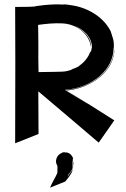

<svg xmlns="http://www.w3.org/2000/svg" viewBox="-20 -642 584 887"><path d="M290 -222 373 -168 280 -227C406 -236 505 -320 505 -422C506 -416 506 -424 506 -436C506 -453 501 -468 498 -476C495 -487 497 -482 493 -490C492 -492 494 -490 496 -486L491 -496L494 -492C463 -560 390 -605 315 -617C272 -624 278 -621 270 -621C216 -625 137 -613 140 -612C124 -610 67 -610 50 -610C51 -388 51 -363 50 20L158 -23L157 -220C158 -220 435 16 436 17L508 -86L315 -208C473 -108 319 -203 290 -222ZM157 -374C158 -439 156 -527 156 -527C192 -532 230 -536 268 -534C330 -531 387 -491 399 -432L401 -422C403 -476 350 -520 291 -532C281 -534 320 -529 353 -506C343 -513 331 -520 318 -525C366 -509 405 -470 405 -422C403 -425 404 -414 400 -403C400 -402 400 -405 399 -406C399 -404 397 -397 397 -402L396 -399V-401C389 -378 366 -351 348 -340C346 -338 347 -338 346 -337C344 -336 337 -331 323 -326C314 -323 308 -320 309 -319C274 -309 284 -311 158 -309ZM509 -421C505 -308 397 -236 286 -226L289 -224C398 -234 511 -311 509 -421ZM290 -222 285 -225ZM289 -224 315 -208C307 -213 298 -218 289 -224ZM317 108C317 111 317 133 316 138C315 140 315 141 315 142V143C302 157 283 193 297 163L303 156V155C305 154 307 151 309 149L305 153C310 147 313 141 313 141C315 137 315 136 315 107V103H316C317 102 316 94 316 93C316 92 317 94 317 94C316 91 317 90 317 92V90C317 91 317 90 318 91C317 86 315 82 311 77C305 68 298 65 288 62C286 62 286 63 286 63C279 61 273 61 267 63C265 64 265 65 265 65C258 67 244 76 240 94C237 102 239 115 245 124C246 124 245 157 245 157C236 178 225 193 211 225C294 191 280 199 286 191C318 152 315 143 316 140C317 136 317 132 319 108C319 108 319 105 318 103C318 105 318 107 317 108Z"/></svg>

Font: HIVNotRetro
Style: Regular
Weight: 400
Designer: Feorag
Foundry: Feorag
Version: Version 1.000;PS 001.000;hotconv 1.0.88;makeotf.lib2.5.64775